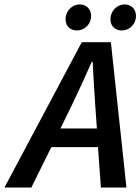

<svg xmlns="http://www.w3.org/2000/svg" viewBox="-77 -844 632 864"><path d="M243 -364C276 -432 305 -496 336 -566H340C343 -495 348 -430 352 -364L359 -266H195ZM-57 0H64L154 -182H364L377 0H492L422 -654H291ZM269 -707C305 -707 333 -736 333 -772C333 -804 311 -824 282 -824C246 -824 218 -793 218 -758C218 -725 240 -707 269 -707ZM471 -707C507 -707 535 -736 535 -772C535 -804 513 -824 484 -824C448 -824 420 -793 420 -758C420 -725 442 -707 471 -707Z"/></svg>

Font: Source Sans Pro Semibold
Style: Italic
Weight: 600
Italic angle: -11°
Designer: Paul D. Hunt
Foundry: Adobe Systems Incorporated
Version: Version 3.006;hotconv 1.0.111;makeotfexe 2.5.65597